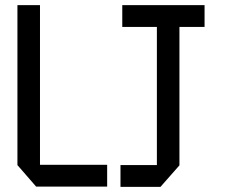

<svg xmlns="http://www.w3.org/2000/svg" viewBox="-20 -728 894 749"><path d="M592 -84V-623H457V-708H778V-623H680V-83L606 1H450V-84ZM121 0 48 -84V-708H136V-85H398V0Z"/></svg>

Font: Foldit Thin
Style: Regular
Weight: 400
Version: Version 1.003